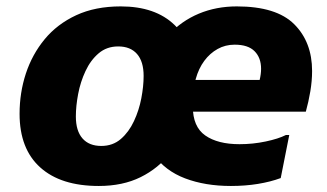

<svg xmlns="http://www.w3.org/2000/svg" viewBox="-20 -582 1043 612"><path d="M294.8 10.8Q173.9 10.8 108.2 -48.4Q42.4 -107.6 42.4 -219.2Q42.4 -286.3 62.4 -347.5Q82.5 -408.6 122.4 -457Q162.4 -505.4 223 -533.5Q283.5 -561.6 364.8 -561.6Q475.2 -561.6 536.4 -502.4Q597.6 -443.2 597.6 -331.6Q597.6 -265.5 578.8 -203.8Q559.9 -142.2 522.4 -93.8Q484.9 -45.4 428.1 -17.3Q371.2 10.8 294.8 10.8ZM302.8 -116.8Q339.7 -116.8 365.3 -139.1Q390.9 -161.3 407 -195.9Q423.2 -230.5 430.5 -268.9Q437.8 -307.3 437.8 -340Q437.8 -385.9 416.8 -409.9Q395.8 -434 356.8 -434Q320.2 -434 294.5 -412.1Q268.7 -390.2 252.6 -355.6Q236.4 -321 229.1 -282.4Q221.8 -243.8 221.8 -210.8Q221.8 -164.9 242.8 -140.9Q263.8 -116.8 302.8 -116.8ZM716 10.8Q634 10.8 570.1 -13.4Q506.3 -37.6 469.7 -89.3Q433.2 -141 433.2 -222.8Q433.2 -302.5 455.3 -365Q477.4 -427.4 518 -471.4Q558.6 -515.4 613.9 -538.5Q669.3 -561.6 734.8 -561.6Q860.8 -561.6 917.8 -504.8Q974.8 -448 974.8 -355.6Q974.8 -324.7 969.2 -290.9Q963.5 -257.2 954.8 -226H529.6V-327.2H807.6Q809.9 -336.4 811 -345.4Q812.2 -354.4 812.2 -362.8Q812.2 -397.9 791.5 -418.7Q770.9 -439.6 728 -439.6Q698.2 -439.6 673.7 -425.9Q649.1 -412.3 631.2 -388.1Q613.2 -363.9 603.9 -330.3Q594.6 -296.7 594.6 -256.8V-242.4Q594.6 -177.9 634.3 -150.2Q674 -122.4 743.6 -122.4Q786.2 -122.4 826.9 -131Q867.5 -139.6 891.2 -151.6H902L874.8 -14.4Q842.4 -2.4 802.1 4.2Q761.9 10.8 716 10.8Z"/></svg>

Font: Kufam
Style: Italic
Weight: 400
Italic angle: -11°
Designer: Artur Schmal
Foundry: Original Type
Version: Version 1.301; ttfautohint (v1.8.3)